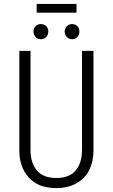

<svg xmlns="http://www.w3.org/2000/svg" viewBox="-20 -943 571 974"><path d="M368.2 -878.9H166V-922.9H368.2ZM187 -820.8Q204.1 -820.8 214.6 -810.1Q225.1 -799.3 225.1 -783.2Q225.1 -766.6 214.6 -755.4Q204.1 -744.1 187 -744.1Q170.9 -744.1 160.4 -755.4Q149.9 -766.6 149.9 -783.2Q149.9 -799.3 160.4 -810.1Q170.9 -820.8 187 -820.8ZM345.2 -820.8Q362.3 -820.8 372.6 -810.1Q382.8 -799.3 382.8 -783.2Q382.8 -766.6 372.6 -755.4Q362.3 -744.1 345.2 -744.1Q329.6 -744.1 318.8 -755.4Q308.1 -766.6 308.1 -783.2Q308.1 -798.8 318.8 -809.8Q329.6 -820.8 345.2 -820.8ZM454.1 -685.1V-178.2Q454.1 -125 434.1 -83Q414.1 -41 370.8 -14.9Q327.6 11.2 266.1 11.2Q174.3 11.2 126.2 -42.2Q78.1 -95.7 78.1 -178.2V-685.1H134.8V-183.1Q134.8 -115.7 167.5 -77.9Q200.2 -40 266.1 -40Q332 -40 364 -78.4Q396 -116.7 396 -183.1V-685.1Z"/></svg>

Font: Fira Sans Compressed Light
Style: Regular
Weight: 300
Width: 1
Designer: Carrois Corporate & Edenspiekermann AG
Foundry: Carrois Corporate GbR & Edenspiekermann AG
Version: Version 4.203;PS 004.203;hotconv 1.0.88;makeotf.lib2.5.64775